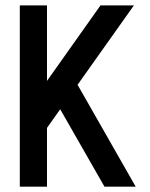

<svg xmlns="http://www.w3.org/2000/svg" viewBox="-20 -704 565 724"><path d="M54.7 0V-683.6H157.2V-398.9L358.9 -683.6H484.9L272.5 -384.3L491.7 0H374L207 -292L157.2 -221.7V0Z"/></svg>

Font: Anka/Coder Condensed
Style: Bold
Weight: 700
Width: 4
Monospace: yes
Version: Version 001.100